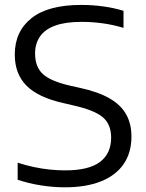

<svg xmlns="http://www.w3.org/2000/svg" viewBox="-20 -770 608 799"><path d="M250 9.5Q201.5 9.5 150.5 1.5Q99.5 -6.5 53.5 -22V-93Q87 -82 121.2 -74.8Q155.5 -67.5 188.5 -64.2Q221.5 -61 251.5 -61Q349.5 -61 396 -96Q442.5 -131 442.5 -197Q442.5 -253.5 407 -282.8Q371.5 -312 286.5 -331L244 -341Q140 -364 90.8 -413Q41.5 -462 41.5 -543Q41.5 -639 110.8 -694.2Q180 -749.5 318.5 -749.5Q365.5 -749.5 410.5 -743.2Q455.5 -737 494 -725V-654Q453 -666.5 408.5 -672.8Q364 -679 319.5 -679Q252.5 -679 209.8 -663.5Q167 -648 146.5 -618.2Q126 -588.5 126 -547Q126 -492 158 -462.2Q190 -432.5 269.5 -414L312 -404.5Q388 -388 435.2 -361Q482.5 -334 504.8 -294.5Q527 -255 527 -201.5Q527 -134.5 494.5 -87.2Q462 -40 400 -15.2Q338 9.5 250 9.5Z"/></svg>

Font: Encode Sans SemiExpanded
Style: Regular
Weight: 400
Width: 6
Designer: Multiple Designers
Foundry: Impallari Type
Version: Version 3.002